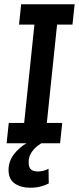

<svg xmlns="http://www.w3.org/2000/svg" viewBox="-20 -670 369 898"><path d="M208 188Q191 197 169.5 202.5Q148 208 122 208Q77 208 48.5 188Q20 168 20 125Q20 85 44.5 52.5Q69 20 104 0H11L21 -95H93L141 -555H69L79 -650H329L319 -555H247L199 -95H271L261 0H173Q154 12 142.5 24Q131 36 124.5 47.5Q118 59 116 69.5Q114 80 114 88Q114 114 125.5 123Q137 132 157 132Q169 132 182 129Q195 126 207 119Z"/></svg>

Font: Zilla Slab SemiBold
Style: Regular
Weight: 600
Designer: Typotheque.com
Foundry: Typotheque type foundry
Version: Version 1.0; 2017